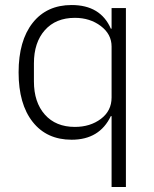

<svg xmlns="http://www.w3.org/2000/svg" viewBox="-20 -544 614 764"><path d="M424 200V-82H421Q376 12 265 12Q166 12 110 -59Q54 -130 54 -256Q54 -382 110 -453Q166 -524 265 -524Q380 -524 421 -430H424V-512H481V200ZM278 -39Q339 -39 381.5 -71Q424 -103 424 -156V-359Q424 -408 381 -440.5Q338 -473 278 -473Q202 -473 158.5 -424Q115 -375 115 -292V-220Q115 -137 158.5 -88Q202 -39 278 -39Z"/></svg>

Font: IBM Plex Sans Light
Style: Regular
Weight: 300
Designer: Mike Abbink, Paul van der Laan, Pieter van Rosmalen
Foundry: Bold Monday
Version: Version 3.0